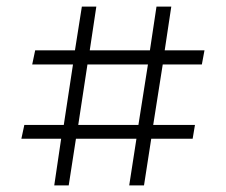

<svg xmlns="http://www.w3.org/2000/svg" viewBox="-20 -567 687 584"><path d="M145 -3 166 -145H45L54 -187H174L202 -371H78L87 -414H208L229 -547H273L253 -414H436L456 -547H501L481 -414H602L594 -371H475L446 -187H573L566 -145H440L418 -3H373L395 -145H211L189 -3ZM218 -187H401L430 -371H246Z"/></svg>

Font: Literata 18pt Light
Style: Regular
Weight: 300
Designer: Latin by Veronika Burian and Jose Scaglione. Greek by Irene Vlachou. Cyrillic by Vera Evstafieva.
Foundry: TypeTogether
Version: Version 3.103;gftools[0.9.29]